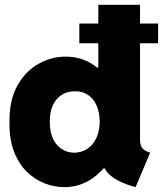

<svg xmlns="http://www.w3.org/2000/svg" viewBox="-20 -772 679 800"><path d="M544.9 7.8Q507.3 -2.4 480.2 -15.6Q453.1 -28.8 436.3 -44.4Q419.4 -60.1 413.1 -78.1L422.9 -70.3H378.9L399.4 -133.8V-435.5L375 -490.2H389.6V-752H563.5V-192.4Q563.5 -164.6 573.5 -153.8Q583.5 -143.1 605.5 -135.7ZM247.1 7.8Q206.5 7.8 165.8 -8.1Q125 -23.9 91.6 -56.6Q58.1 -89.4 38.3 -140.4Q18.6 -191.4 19.5 -261.7Q18.1 -354 52.2 -415Q86.4 -476.1 140.6 -506.1Q194.8 -536.1 252.9 -536.1Q320.8 -536.1 372.6 -499.5Q424.3 -462.9 453.6 -402.3Q482.9 -341.8 483.4 -269.5Q482.9 -194.8 451.7 -131.6Q420.4 -68.4 367.2 -30.3Q314 7.8 247.1 7.8ZM289.1 -135.7Q319.8 -136.2 343.8 -151.9Q367.7 -167.5 381.3 -196.5Q395 -225.6 395.5 -265.6Q395 -305.7 381.8 -334Q368.7 -362.3 345.7 -377.2Q322.8 -392.1 293 -391.6Q261.7 -392.1 237.8 -377.2Q213.9 -362.3 200.4 -334Q187 -305.7 187.5 -265.6Q187 -225.6 199.7 -196.5Q212.4 -167.5 235.6 -151.9Q258.8 -136.2 289.1 -135.7ZM310.5 -591.8V-673.8H638.7V-591.8Z"/></svg>

Font: Reddit Sans Black
Style: Regular
Weight: 900
Version: Version 1.014